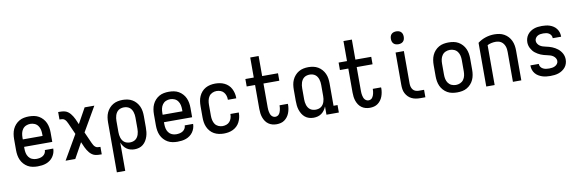

<svg xmlns="http://www.w3.org/2000/svg" viewBox="-60 -1276 6121 2028"><g transform="rotate(-10 3000.0 -262.0)"><path d="M250 8Q223 8 196 3Q169 -2 145.5 -15.5Q122 -29 103.5 -49.5Q85 -70 74 -94.5Q63 -119 58.5 -146Q54 -173 54 -200V-320Q54 -347 58.5 -374Q63 -401 74 -425.5Q85 -450 103.5 -470.5Q122 -491 145.5 -504.5Q169 -518 196 -523Q223 -528 250 -528Q277 -528 304 -523Q331 -518 354.5 -504.5Q378 -491 396.5 -470.5Q415 -450 426 -425.5Q437 -401 441.5 -374Q446 -347 446 -320V-220H144V-200Q144 -176 149 -153Q154 -130 168 -110.5Q182 -91 204 -81.5Q226 -72 250 -72Q268 -72 286 -75.5Q304 -79 319.5 -88.5Q335 -98 344.5 -114Q354 -130 354 -149H444Q444 -125 436.5 -102.5Q429 -80 415.5 -61Q402 -42 383 -28Q364 -14 342 -6Q320 2 296.5 5Q273 8 250 8ZM356 -300V-320Q356 -344 351 -367Q346 -390 332 -409.5Q318 -429 296 -438.5Q274 -448 250 -448Q226 -448 204 -438.5Q182 -429 168 -409.5Q154 -390 149 -367Q144 -344 144 -320V-300Z M937 0Q919 0 901 -1Q883 -2 866 -6.5Q849 -11 834.5 -21.5Q820 -32 808.5 -45.5Q797 -59 788 -74Q779 -89 771 -105L745 -164L654 0H550L701 -261L647 -382Q641 -395 634 -407Q627 -419 616 -428Q605 -437 590.5 -438.5Q576 -440 562 -440V-520H563Q581 -520 599 -519Q617 -518 634 -513.5Q651 -509 665.5 -498.5Q680 -488 691.5 -474.5Q703 -461 712 -446Q721 -431 729 -415L755 -356L846 -520H950L799 -259L853 -138Q859 -125 866 -113Q873 -101 884 -92Q895 -83 909.5 -81.5Q924 -80 938 -80V0Z M1062 215V-320Q1062 -347 1066 -373.5Q1070 -400 1081 -424.5Q1092 -449 1110 -469.5Q1128 -490 1151 -503.5Q1174 -517 1200.5 -522.5Q1227 -528 1254 -528Q1281 -528 1307.5 -522.5Q1334 -517 1357 -503.5Q1380 -490 1398 -469.5Q1416 -449 1427 -424.5Q1438 -400 1442 -373.5Q1446 -347 1446 -320V-200Q1446 -175 1443.5 -151Q1441 -127 1433.5 -103.5Q1426 -80 1413 -58.5Q1400 -37 1381 -21.5Q1362 -6 1338.5 1Q1315 8 1290 8Q1267 8 1245 2Q1223 -4 1205 -17Q1187 -30 1173.5 -49Q1160 -68 1152 -89V215ZM1254 -72Q1269 -72 1284.5 -76Q1300 -80 1312.5 -89Q1325 -98 1333.5 -111Q1342 -124 1347 -139Q1352 -154 1354 -169.5Q1356 -185 1356 -200V-320Q1356 -335 1354 -350.5Q1352 -366 1347 -381Q1342 -396 1333.5 -409Q1325 -422 1312.5 -431Q1300 -440 1284.5 -444Q1269 -448 1254 -448Q1239 -448 1223.5 -444Q1208 -440 1195.5 -431Q1183 -422 1174.5 -409Q1166 -396 1161 -381Q1156 -366 1154 -350.5Q1152 -335 1152 -320V-200Q1152 -185 1154 -169.5Q1156 -154 1161 -139Q1166 -124 1174.5 -111Q1183 -98 1195.5 -89Q1208 -80 1223.5 -76Q1239 -72 1254 -72Z M1750 8Q1723 8 1696 3Q1669 -2 1645.5 -15.5Q1622 -29 1603.5 -49.5Q1585 -70 1574 -94.5Q1563 -119 1558.5 -146Q1554 -173 1554 -200V-320Q1554 -347 1558.5 -374Q1563 -401 1574 -425.5Q1585 -450 1603.5 -470.5Q1622 -491 1645.5 -504.5Q1669 -518 1696 -523Q1723 -528 1750 -528Q1777 -528 1804 -523Q1831 -518 1854.5 -504.5Q1878 -491 1896.5 -470.5Q1915 -450 1926 -425.5Q1937 -401 1941.5 -374Q1946 -347 1946 -320V-220H1644V-200Q1644 -176 1649 -153Q1654 -130 1668 -110.5Q1682 -91 1704 -81.5Q1726 -72 1750 -72Q1768 -72 1786 -75.5Q1804 -79 1819.5 -88.5Q1835 -98 1844.5 -114Q1854 -130 1854 -149H1944Q1944 -125 1936.5 -102.5Q1929 -80 1915.5 -61Q1902 -42 1883 -28Q1864 -14 1842 -6Q1820 2 1796.5 5Q1773 8 1750 8ZM1856 -300V-320Q1856 -344 1851 -367Q1846 -390 1832 -409.5Q1818 -429 1796 -438.5Q1774 -448 1750 -448Q1726 -448 1704 -438.5Q1682 -429 1668 -409.5Q1654 -390 1649 -367Q1644 -344 1644 -320V-300Z M2247 8Q2220 8 2193.5 2.5Q2167 -3 2143.5 -16Q2120 -29 2102 -49.5Q2084 -70 2073 -95Q2062 -120 2058 -146.5Q2054 -173 2054 -200V-320Q2054 -347 2058 -373.5Q2062 -400 2073 -425Q2084 -450 2102 -470.5Q2120 -491 2143.5 -504Q2167 -517 2193.5 -522.5Q2220 -528 2247 -528Q2272 -528 2297 -523.5Q2322 -519 2345 -508Q2368 -497 2386.5 -479.5Q2405 -462 2416.5 -439.5Q2428 -417 2434 -392.5Q2440 -368 2440 -342V-336H2350V-340Q2350 -361 2343.5 -381.5Q2337 -402 2323 -418Q2309 -434 2288.5 -441Q2268 -448 2247 -448Q2224 -448 2202 -438Q2180 -428 2167 -409Q2154 -390 2149 -366.5Q2144 -343 2144 -320V-200Q2144 -177 2149 -153.5Q2154 -130 2167 -111Q2180 -92 2202 -82Q2224 -72 2247 -72Q2268 -72 2288.5 -79Q2309 -86 2323 -102Q2337 -118 2343.5 -138.5Q2350 -159 2350 -180V-184H2440V-178Q2440 -152 2434 -127.5Q2428 -103 2416.5 -80.5Q2405 -58 2386.5 -40.5Q2368 -23 2345 -12Q2322 -1 2297 3.5Q2272 8 2247 8Z M2813 8Q2790 8 2767.5 2Q2745 -4 2726 -17.5Q2707 -31 2694 -50.5Q2681 -70 2673.5 -91.5Q2666 -113 2663 -136Q2660 -159 2660 -183V-440H2570V-520H2660V-735H2750V-520H2920V-440H2750V-183Q2750 -171 2751 -159Q2752 -147 2754.5 -135.5Q2757 -124 2761 -112.5Q2765 -101 2772.5 -92Q2780 -83 2790.5 -77.5Q2801 -72 2813 -72Q2825 -72 2835.5 -77Q2846 -82 2853 -91Q2860 -100 2864.5 -111Q2869 -122 2871.5 -133Q2874 -144 2875.5 -155.5Q2877 -167 2877 -178V-184H2966Q2966 -181 2966.5 -179Q2967 -177 2967 -174Q2967 -152 2963 -129.5Q2959 -107 2951 -86Q2943 -65 2929.5 -47Q2916 -29 2898 -16Q2880 -3 2858 2.5Q2836 8 2813 8Z M3210 8Q3185 8 3161.5 1Q3138 -6 3119 -21.5Q3100 -37 3087 -58.5Q3074 -80 3066.5 -103.5Q3059 -127 3056.5 -151Q3054 -175 3054 -200V-320Q3054 -347 3058 -373.5Q3062 -400 3073 -424.5Q3084 -449 3102 -469.5Q3120 -490 3143 -503.5Q3166 -517 3192.5 -522.5Q3219 -528 3246 -528Q3273 -528 3299.5 -522.5Q3326 -517 3349 -503.5Q3372 -490 3390 -469.5Q3408 -449 3419 -424.5Q3430 -400 3434 -373.5Q3438 -347 3438 -320V-80H3481V0H3348V-89Q3340 -68 3326.5 -49Q3313 -30 3295 -17Q3277 -4 3255 2Q3233 8 3210 8ZM3246 -72Q3261 -72 3276.5 -76Q3292 -80 3304.5 -89Q3317 -98 3325.5 -111Q3334 -124 3339 -139Q3344 -154 3346 -169.5Q3348 -185 3348 -200V-320Q3348 -335 3346 -350.5Q3344 -366 3339 -381Q3334 -396 3325.5 -409Q3317 -422 3304.5 -431Q3292 -440 3276.5 -444Q3261 -448 3246 -448Q3231 -448 3215.5 -444Q3200 -440 3187.5 -431Q3175 -422 3166.5 -409Q3158 -396 3153 -381Q3148 -366 3146 -350.5Q3144 -335 3144 -320V-200Q3144 -185 3146 -169.5Q3148 -154 3153 -139Q3158 -124 3166.5 -111Q3175 -98 3187.5 -89Q3200 -80 3215.5 -76Q3231 -72 3246 -72Z M3813 8Q3790 8 3767.5 2Q3745 -4 3726 -17.5Q3707 -31 3694 -50.5Q3681 -70 3673.5 -91.5Q3666 -113 3663 -136Q3660 -159 3660 -183V-440H3570V-520H3660V-735H3750V-520H3920V-440H3750V-183Q3750 -171 3751 -159Q3752 -147 3754.5 -135.5Q3757 -124 3761 -112.5Q3765 -101 3772.5 -92Q3780 -83 3790.5 -77.5Q3801 -72 3813 -72Q3825 -72 3835.5 -77Q3846 -82 3853 -91Q3860 -100 3864.5 -111Q3869 -122 3871.5 -133Q3874 -144 3875.5 -155.5Q3877 -167 3877 -178V-184H3966Q3966 -181 3966.5 -179Q3967 -177 3967 -174Q3967 -152 3963 -129.5Q3959 -107 3951 -86Q3943 -65 3929.5 -47Q3916 -29 3898 -16Q3880 -3 3858 2.5Q3836 8 3813 8Z M4409 0H4353Q4329 0 4306.5 -4Q4284 -8 4263 -18Q4242 -28 4225.5 -45Q4209 -62 4198.5 -82.5Q4188 -103 4184.5 -126Q4181 -149 4181 -172V-520H4270V-172Q4270 -154 4274.5 -137Q4279 -120 4290 -106Q4301 -92 4318 -86Q4335 -80 4353 -80H4409ZM4226 -601Q4212 -601 4198.5 -605Q4185 -609 4175 -619Q4165 -629 4161 -642.5Q4157 -656 4157 -670Q4157 -684 4161 -697.5Q4165 -711 4175 -721Q4185 -731 4198.5 -735Q4212 -739 4226 -739Q4240 -739 4253.5 -735Q4267 -731 4277 -721Q4287 -711 4291 -697.5Q4295 -684 4295 -670Q4295 -656 4291 -642.5Q4287 -629 4277 -619Q4267 -609 4253.5 -605Q4240 -601 4226 -601Z M4750 8Q4723 8 4696 3Q4669 -2 4645.5 -15.5Q4622 -29 4603.5 -49.5Q4585 -70 4574 -94.5Q4563 -119 4558.5 -146Q4554 -173 4554 -200V-320Q4554 -347 4558.5 -374Q4563 -401 4574 -425.5Q4585 -450 4603.5 -470.5Q4622 -491 4645.5 -504.5Q4669 -518 4696 -523Q4723 -528 4750 -528Q4777 -528 4804 -523Q4831 -518 4854.5 -504.5Q4878 -491 4896.5 -470.5Q4915 -450 4926 -425.5Q4937 -401 4941.5 -374Q4946 -347 4946 -320V-200Q4946 -173 4941.5 -146Q4937 -119 4926 -94.5Q4915 -70 4896.5 -49.5Q4878 -29 4854.5 -15.5Q4831 -2 4804 3Q4777 8 4750 8ZM4750 -72Q4774 -72 4796 -81.5Q4818 -91 4832 -110.5Q4846 -130 4851 -153Q4856 -176 4856 -200V-320Q4856 -344 4851 -367Q4846 -390 4832 -409.5Q4818 -429 4796 -438.5Q4774 -448 4750 -448Q4726 -448 4704 -438.5Q4682 -429 4668 -409.5Q4654 -390 4649 -367Q4644 -344 4644 -320V-200Q4644 -176 4649 -153Q4654 -130 4668 -110.5Q4682 -91 4704 -81.5Q4726 -72 4750 -72Z M5062 0V-469Q5100 -498 5146 -513Q5192 -528 5240 -528Q5267 -528 5294 -523Q5321 -518 5345 -504.5Q5369 -491 5387.5 -471Q5406 -451 5417.5 -426Q5429 -401 5433.5 -374Q5438 -347 5438 -320V0H5348V-320Q5348 -336 5346 -351.5Q5344 -367 5338.5 -382Q5333 -397 5323.5 -410Q5314 -423 5300.5 -432Q5287 -441 5271.5 -444.5Q5256 -448 5240 -448Q5217 -448 5194.5 -443Q5172 -438 5152 -428V0Z M5749 8Q5727 8 5705 5.5Q5683 3 5662 -4Q5641 -11 5622 -22.5Q5603 -34 5589 -51Q5575 -68 5567.5 -89Q5560 -110 5560 -132V-139H5650V-136Q5650 -120 5660 -106Q5670 -92 5685 -84.5Q5700 -77 5716.5 -74.5Q5733 -72 5749 -72Q5765 -72 5781.5 -74.5Q5798 -77 5813 -84.5Q5828 -92 5838 -105.5Q5848 -119 5848 -136Q5848 -153 5838.5 -167.5Q5829 -182 5815 -191.5Q5801 -201 5784.5 -206Q5768 -211 5751.5 -214.5Q5735 -218 5718.5 -222.5Q5702 -227 5686.5 -233.5Q5671 -240 5656.5 -248.5Q5642 -257 5628.5 -267.5Q5615 -278 5604.5 -291.5Q5594 -305 5586 -320Q5578 -335 5574 -351.5Q5570 -368 5570 -385Q5570 -406 5576.5 -427Q5583 -448 5596 -465.5Q5609 -483 5627 -495.5Q5645 -508 5665.5 -515.5Q5686 -523 5707.5 -525.5Q5729 -528 5751 -528Q5772 -528 5793.5 -525.5Q5815 -523 5835.5 -516Q5856 -509 5874 -497Q5892 -485 5905 -468Q5918 -451 5925 -430Q5932 -409 5932 -388V-381H5842V-384Q5842 -400 5833.5 -413.5Q5825 -427 5811.5 -435Q5798 -443 5782.5 -445.5Q5767 -448 5751 -448Q5735 -448 5719.5 -445.5Q5704 -443 5690.5 -435Q5677 -427 5668.5 -413.5Q5660 -400 5660 -384Q5660 -368 5669.5 -353Q5679 -338 5693 -328.5Q5707 -319 5723 -314Q5739 -309 5755.5 -305.5Q5772 -302 5788.5 -297.5Q5805 -293 5820.5 -286.5Q5836 -280 5851 -271.5Q5866 -263 5879 -252.5Q5892 -242 5903 -229Q5914 -216 5922 -201Q5930 -186 5934 -169.5Q5938 -153 5938 -136Q5938 -113 5931 -91.5Q5924 -70 5910 -53Q5896 -36 5877 -23.5Q5858 -11 5837 -4Q5816 3 5793.5 5.5Q5771 8 5749 8Z"/></g></svg>

Font: Iosevka Bendy Medium
Style: Regular
Weight: 500
Monospace: yes
Designer: Belleve Invis
Foundry: Belleve Invis
Version: Version 30.1.2